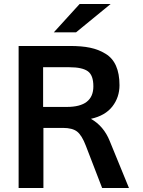

<svg xmlns="http://www.w3.org/2000/svg" viewBox="-20 -941 718 961"><path d="M360.8 -779.3 533.7 -920.9H378.4L249.5 -779.3ZM195.8 -604.5H327.6C370.1 -604.5 400.9 -597.7 419.4 -584.5C438 -571.3 447.3 -546.4 447.3 -508.8C447.3 -439.9 402.8 -405.8 314.5 -405.8H195.8ZM197.3 0V-300.8H295.4C327.1 -300.8 350.6 -294.4 366.2 -282.2C381.8 -270 396.5 -246.1 409.7 -211.4L491.2 0H625.5L529.3 -234.9C509.3 -285.2 477.5 -322.3 435.1 -346.2C482.9 -356.9 518.6 -377.4 542.5 -408.2C566.4 -439 578.1 -474.6 578.1 -514.6C578.1 -591.3 554.7 -644 508.3 -671.9C461.9 -700.7 407.7 -710.9 329.6 -710.9H73.2V0Z"/></svg>

Font: Ride
Style: Bold
Weight: 700
Version: Version 3.000